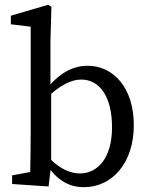

<svg xmlns="http://www.w3.org/2000/svg" viewBox="-20 -759 617 792"><path d="M29.9 0 180.3 10.2 191.1 -78.6V-386.5L188.1 -399.5V-589.2L192.1 -731.1L178 -739.2L24.8 -694.2V-658.8L106.6 -648.9V-210C106.6 -165.1 105.6 -99.4 104.6 -49.5L29.9 -35.6V0ZM326.5 13.1C443.2 13.1 532 -87.8 532 -242.2C532 -396.9 447.8 -487.7 341.6 -487.7C278.5 -487.7 219.7 -455.8 165.1 -382.5H149.4L158.4 -341.8C229.1 -412.6 277.9 -430.8 314.8 -430.8C389.9 -430.8 442.1 -362 442.1 -233.6C442.1 -105.2 381.3 -43.6 310 -43.6C262.9 -43.6 210.2 -70 158.9 -135.4L149.9 -92.7H164.5C213.9 -10.4 269.5 13.1 326.5 13.1Z"/></svg>

Font: Source Serif Variable
Style: Regular
Weight: 389
Designer: Frank Grießhammer
Foundry: Adobe Systems Incorporated
Version: Version 3.001;hotconv 1.0.111;makeotfexe 2.5.65597